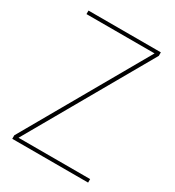

<svg xmlns="http://www.w3.org/2000/svg" viewBox="-170 -801 821 901"><g transform="rotate(30 240.5 -350.0)"><path d="M35 0V-19L413 -681H44V-700H436V-681L58 -19H446V0Z"/></g></svg>

Font: DM Sans 28pt Thin
Style: Regular
Weight: 250
Version: Version 4.004;gftools[0.9.30]